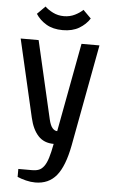

<svg xmlns="http://www.w3.org/2000/svg" viewBox="-59 -709 563 959"><g transform="rotate(5 222.5 -230.0)"><path d="M230 10Q181 10 152 -21.5Q123 -53 110 -110L20 -500H110L200 -110Q207 -80 218 -67.5Q229 -55 242 -55L325 -500H415L320 10Q300 115 261 162.5Q222 210 155 210Q132 210 108 204Q84 198 65 190V150H135Q154 150 168 144.5Q182 139 193.5 123.5Q205 108 213.5 80.5Q222 53 230 10ZM225 -630Q255 -630 280 -642.5Q305 -655 320 -670L360 -630Q341 -600 307.5 -580Q274 -560 225 -560Q176 -560 142.5 -580Q109 -600 90 -630L130 -670Q145 -655 170 -642.5Q195 -630 225 -630Z"/></g></svg>

Font: Cuprum
Style: Regular
Weight: 400
Designer: Jovanny Lemonad
Foundry: Jovanny Lemonad
Version: Version 1.002